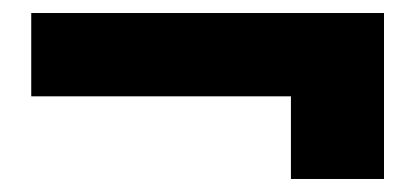

<svg xmlns="http://www.w3.org/2000/svg" viewBox="-20 -360 639 295"><path d="M427 -212H28V-340H570V-85H427Z"/></svg>

Font: Overused Grotesk
Style: Bold
Weight: 700
Version: Version 0.003